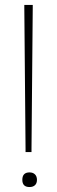

<svg xmlns="http://www.w3.org/2000/svg" viewBox="-20 -760 231 774"><path d="M99 -6Q70 -6 70 -35Q70 -65 99 -65Q113 -65 121 -57Q129 -49 129 -35Q129 -21 121 -13.5Q113 -6 99 -6ZM83 -161 78 -730V-740H112V-730L107 -161V-147H83Z"/></svg>

Font: Encode Sans Compressed
Style: Thin
Weight: 100
Designer: Pablo Impallari, Andres Torresi
Foundry: Pablo Impallari, Andres Torresi
Version: Version 1.000; ttfautohint (v1.00) -l 8 -r 50 -G 200 -x 14 -